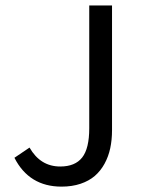

<svg xmlns="http://www.w3.org/2000/svg" viewBox="-20 -676 520 708"><path d="M207 12.2Q87.4 12.2 33.2 -94.2L88.9 -131.8Q128.9 -62 202.1 -62Q256.8 -62 283 -95.2Q309.1 -128.4 309.1 -203.1V-655.8H393.1V-195.8Q393.1 -160.2 386.5 -129.4Q379.9 -98.6 365.5 -72.3Q351.1 -45.9 329.6 -27.3Q308.1 -8.8 276.9 1.7Q245.6 12.2 207 12.2Z"/></svg>

Font: Source Sans Pro
Style: Regular
Weight: 400
Designer: Paul D. Hunt
Foundry: Adobe Systems Incorporated
Version: Version 3.006;hotconv 1.0.111;makeotfexe 2.5.65597